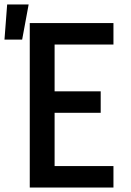

<svg xmlns="http://www.w3.org/2000/svg" viewBox="-66 -838 586 858"><path d="M-46 -661 -34 -818H62L33 -661ZM67 0V-735H441V-639H178V-430H384V-334H178V-96H441V0Z"/></svg>

Font: Iosevka SS18
Style: Bold
Weight: 700
Monospace: yes
Designer: Belleve Invis
Foundry: Belleve Invis
Version: Version 25.1.1; ttfautohint (v1.8.4)